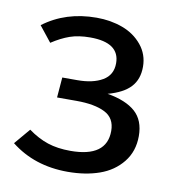

<svg xmlns="http://www.w3.org/2000/svg" viewBox="-67 -601 629 675"><g transform="rotate(10 247.0 -263.5)"><path d="M225.1 -539.1Q275.4 -539.1 317.9 -523.4Q360.4 -507.8 387.7 -474.6Q415 -441.4 415 -397Q415 -352.5 389.6 -325Q364.3 -297.4 309.1 -282.2Q375.5 -271 409.2 -241Q442.9 -210.9 442.9 -154.8Q442.9 -100.1 411.9 -61.5Q380.9 -22.9 331.1 -5.4Q281.2 12.2 217.8 12.2Q99.1 12.2 15.1 -54.2L63 -110.8Q98.1 -85.4 133.3 -73.7Q168.5 -62 214.8 -62Q344.2 -62 344.2 -155.8Q344.2 -201.7 307.4 -220.2Q270.5 -238.8 206.1 -238.8H136.2L142.1 -311H195.8Q251.5 -311 285.6 -331.1Q319.8 -351.1 319.8 -393.1Q319.8 -466.8 214.8 -466.8Q173.3 -466.8 142.6 -456.1Q111.8 -445.3 79.1 -423.8L35.2 -479Q114.7 -539.1 225.1 -539.1Z"/></g></svg>

Font: FiraGO
Style: Regular
Weight: 400
Designer: bBox Type
Foundry: bBox Type GmbH
Version: Version 1.001;PS 001.001;hotconv 1.0.88;makeotf.lib2.5.64775